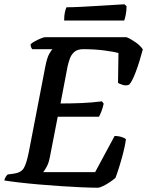

<svg xmlns="http://www.w3.org/2000/svg" viewBox="-32 -878 688 898"><path d="M425 0Q395 0 349.5 -2Q304 -4 251.5 -7.5Q199 -11 147.5 -15.5Q96 -20 54 -25Q12 -30 -12 -34Q-10 -43 -5 -51Q0 -59 4 -62L34 -66Q67 -71 79.5 -92Q92 -113 103 -168L180 -567Q188 -608 198.5 -626.5Q209 -645 214 -648H119Q116 -651 113.5 -657Q111 -663 111 -671Q118 -678 132 -685.5Q146 -693 159.5 -698.5Q173 -704 178 -704H560Q580 -696 602.5 -680Q625 -664 636 -647Q621 -590 603.5 -543Q586 -496 572 -482Q557 -476 542 -481Q527 -486 520 -490L522 -630Q501 -636 456 -642Q411 -648 357 -648Q330 -648 315.5 -635Q301 -622 294.5 -603.5Q288 -585 284 -567L251 -394Q301 -394 349.5 -396Q398 -398 445 -404L453 -393Q448 -371 441.5 -355Q435 -339 431 -332H238L201 -142Q196 -116 186.5 -98.5Q177 -81 170 -73H413L504 -242Q523 -242 539 -236.5Q555 -231 557 -226Q553 -197 544 -162Q535 -127 525 -95.5Q515 -64 508 -46Q499 -38 483 -27Q467 -16 450.5 -8Q434 0 425 0ZM268 -782Q268 -807 272 -823Q276 -839 279 -844Q308 -844 347 -846Q386 -848 426.5 -850.5Q467 -853 500 -855Q533 -857 550 -858L560 -849Q560 -827 556 -808.5Q552 -790 549 -782Z"/></svg>

Font: Texturina 72pt 72pt SemiBold
Style: Italic
Weight: 600
Italic angle: -11°
Designer: Guillermo Torres Carreño
Foundry: Omnibus-Type
Version: Version 1.002; ttfautohint (v1.8.3)